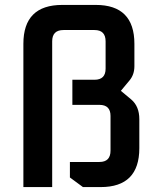

<svg xmlns="http://www.w3.org/2000/svg" viewBox="-20 -760 653 780"><path d="M75 0V-582Q75 -740 233 -740H369Q526 -740 526 -582V-491Q526 -457 506 -433L471 -391L513 -356Q546 -328 546 -276V-158Q546 0 389 0H317L264 -39V-102H384Q429 -102 429 -148V-289Q429 -334 384 -334H274V-436H364Q409 -436 409 -481V-592Q409 -638 364 -638H238Q192 -638 192 -592V0Z"/></svg>

Font: Oxanium SemiBold
Style: Regular
Weight: 600
Designer: Severin Meyer
Version: Version 2.000